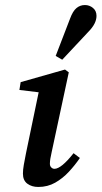

<svg xmlns="http://www.w3.org/2000/svg" viewBox="-20 -730 403 762"><path d="M71 -41Q71 -56 74.5 -76Q78 -96 83 -121L137 -381L156 -361L57 -373L62 -404L238 -454L253 -443L185 -126Q178 -97 178 -80Q178 -71 183.5 -65.5Q189 -60 196 -60Q223 -60 272 -122L297 -103Q278 -75 253.5 -48.5Q229 -22 199 -5Q169 12 132 12Q106 12 88.5 -1Q71 -14 71 -41ZM201 -508Q215 -545 229.5 -582Q244 -619 258 -656Q269 -686 283.5 -698Q298 -710 317 -710Q335 -710 349 -698.5Q363 -687 363 -667Q363 -636 330 -603Q304 -575 278.5 -548Q253 -521 227 -493Z"/></svg>

Font: Lisu Bosa ExtraBold
Style: Italic
Weight: 800
Italic angle: -19°
Designer: David Morse, Annie Olsen, Victor Gaultney, Frank Grießhammer (Latin)
Foundry: SIL International
Version: Version 2.000